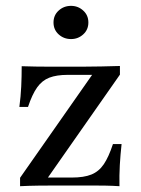

<svg xmlns="http://www.w3.org/2000/svg" viewBox="-20 -642 485 662"><path d="M49.2 0V-29L297.6 -383.9H213.7Q175 -383.9 150 -374.2Q125 -364.5 108.1 -340.7Q91.1 -316.9 76.6 -273.4H46.8Q51.6 -309.7 53.2 -344Q54.8 -378.2 54.8 -413.7Q78.2 -412.9 103.2 -412.5Q128.2 -412.1 151.6 -412.1H213.7H263.7Q296.8 -412.1 329.8 -412.9Q362.9 -413.7 393.5 -414.5V-384.7L145.2 -29.8H227.4Q269.4 -29.8 295.2 -40.3Q321 -50.8 337.9 -75.8Q354.8 -100.8 369.4 -145.2H399.2Q395.2 -108.9 393.1 -73Q391.1 -37.1 391.9 0Q367.7 -1.6 343.1 -2Q318.5 -2.4 294.4 -2.4H227.4H179.8Q147.6 -2.4 113.7 -2Q79.8 -1.6 49.2 0ZM225 -507.3Q200 -507.3 182.3 -523.4Q164.5 -539.5 164.5 -564.5Q164.5 -589.5 182.3 -605.6Q200 -621.8 225 -621.8Q249.2 -621.8 266.9 -605.6Q284.7 -589.5 284.7 -564.5Q284.7 -539.5 266.9 -523.4Q249.2 -507.3 225 -507.3Z"/></svg>

Font: Playfair 5pt SemiExpanded Light Medium
Style: Regular
Weight: 500
Version: Version 2.203